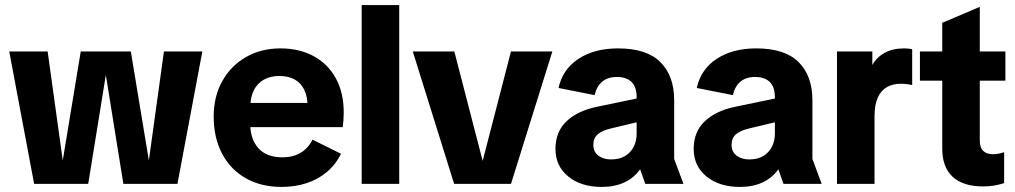

<svg xmlns="http://www.w3.org/2000/svg" viewBox="-20 -725 4001 757"><path d="M114.6 0 16.4 -522.2H167.8L227.4 -92.5L298.4 -522.2H495.8L566.9 -92.5L626.4 -522.2H777.8L679.6 0H466.4L397.3 -429.4L327.8 0Z M1090.9 12Q1009.2 12 948.8 -22.4Q888.3 -56.9 855.4 -119.6Q822.5 -182.2 822.5 -265.8Q822.5 -344.8 856.5 -405.4Q890.4 -466 950 -500.1Q1009.6 -534.2 1085.7 -534.2Q1160.8 -534.2 1217 -503.4Q1273.2 -472.7 1304.2 -416.1Q1335.2 -359.6 1335.2 -282.1Q1335.2 -267.8 1334.1 -251.2Q1333 -234.6 1331.3 -223.7H892.2V-319.2H1237.3L1192.7 -303.4Q1193 -343.1 1179.9 -370.4Q1166.8 -397.8 1141.9 -411.6Q1117 -425.4 1080.8 -425.4Q1047.2 -425.4 1021.2 -411.4Q995.1 -397.3 980.8 -369.2Q966.6 -341.1 966.6 -299V-236.9Q966.6 -177.2 998.5 -141Q1030.4 -104.7 1094.1 -104.7Q1134.9 -104.7 1164.5 -122.1Q1194.2 -139.5 1212.3 -174.3L1324.5 -118.8Q1304.1 -76.7 1269.1 -47.2Q1234.1 -17.7 1188.9 -2.9Q1143.6 12 1090.9 12Z M1406 0V-705H1554V0Z M1770.5 0 1607.4 -522.2H1771.3L1883 -90.6L1994.6 -522.2H2157.8L1994.7 0Z M2352.3 12Q2270.9 12 2220.5 -29.2Q2170 -70.3 2170 -138.1Q2170 -205.2 2213.6 -246.8Q2257.1 -288.4 2335.1 -304.3L2539.1 -346.7V-254.6L2386.8 -218.1Q2354.1 -210.1 2336.7 -195.5Q2319.4 -180.9 2319.4 -153.9Q2319.4 -126.1 2339.4 -111.2Q2359.4 -96.4 2389 -96.4Q2421.2 -96.4 2443.5 -109.4Q2465.8 -122.3 2477.9 -145.3Q2490.1 -168.3 2490.1 -197.7V-341.1Q2490.1 -381.5 2470.3 -401.5Q2450.4 -421.5 2411.8 -421.5Q2376 -421.5 2354.1 -402.9Q2332.2 -384.3 2324.5 -349.9L2182.1 -378.2Q2198.3 -451.9 2260.7 -493Q2323.1 -534.2 2416.8 -534.2Q2529.6 -534.2 2583.9 -480Q2638.1 -425.9 2638.1 -329.8V-98.3L2674.7 0H2524.1L2503.8 -57.6Q2480.3 -24.1 2442 -6Q2403.7 12 2352.3 12Z M2897.3 12Q2815.9 12 2765.5 -29.2Q2715 -70.3 2715 -138.1Q2715 -205.2 2758.6 -246.8Q2802.1 -288.4 2880.1 -304.3L3084.1 -346.7V-254.6L2931.8 -218.1Q2899.1 -210.1 2881.7 -195.5Q2864.4 -180.9 2864.4 -153.9Q2864.4 -126.1 2884.4 -111.2Q2904.4 -96.4 2934 -96.4Q2966.2 -96.4 2988.5 -109.4Q3010.8 -122.3 3022.9 -145.3Q3035.1 -168.3 3035.1 -197.7V-341.1Q3035.1 -381.5 3015.3 -401.5Q2995.4 -421.5 2956.8 -421.5Q2921 -421.5 2899.1 -402.9Q2877.2 -384.3 2869.5 -349.9L2727.1 -378.2Q2743.3 -451.9 2805.7 -493Q2868.1 -534.2 2961.8 -534.2Q3074.6 -534.2 3128.9 -480Q3183.1 -425.9 3183.1 -329.8V-98.3L3219.7 0H3069.1L3048.8 -57.6Q3025.3 -24.1 2987 -6Q2948.7 12 2897.3 12Z M3280 0V-522.2H3419.4V-468.5Q3435.4 -498.5 3467.3 -516.3Q3499.2 -534.2 3544.2 -534.2Q3553.5 -534.2 3561.8 -533.4Q3570.2 -532.6 3576.5 -530.6V-389.6Q3564.3 -392.3 3553.7 -393.5Q3543.1 -394.8 3530.5 -394.8Q3500.6 -394.8 3477.3 -381.8Q3453.9 -368.8 3441 -340.6Q3428 -312.3 3428 -266.2V0Z M3856 10Q3777 10 3736 -28Q3695 -66 3695 -139V-635L3843 -698V-171Q3843 -143 3856.5 -130Q3870 -117 3896 -117Q3906 -117 3916.5 -119Q3927 -121 3939 -125V-3Q3917 4 3897 7Q3877 10 3856 10ZM3607 -407V-522H3944V-407Z"/></svg>

Font: TikTok Sans Light
Style: Regular
Weight: 300
Version: Version 4.000